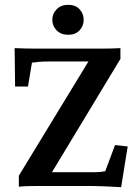

<svg xmlns="http://www.w3.org/2000/svg" viewBox="-20 -776 570 801"><path d="M485.4 4.9Q470.7 3.9 449.2 2.9Q427.7 2 405.3 1Q382.8 0 366.2 0H132.8Q113.3 0 95.2 0.5Q77.1 1 58.6 2.9V-43L372.1 -557.6V-519.5H187.5Q161.1 -519.5 144.5 -518.1Q127.9 -516.6 113.3 -514.6L96.7 -415H43L41 -575.2Q63.5 -574.2 88.4 -573.7Q113.3 -573.2 131.8 -573.2H407.2Q425.8 -573.2 444.8 -573.7Q463.9 -574.2 482.4 -575.2V-530.3L173.8 -19.5V-57.6H376Q387.7 -57.6 397.5 -58.6Q407.2 -59.6 418.9 -61.5L460 -170.9L512.7 -165ZM264.6 -630.9Q234.4 -630.9 216.3 -649.4Q198.2 -668 198.2 -693.4Q198.2 -718.8 216.3 -737.3Q234.4 -755.9 264.6 -755.9Q294.9 -755.9 312 -737.3Q329.1 -718.8 329.1 -693.4Q329.1 -668 312 -649.4Q294.9 -630.9 264.6 -630.9Z"/></svg>

Font: Crimson Pro SemiBold
Style: Regular
Weight: 600
Designer: Jacques Le Bailly
Foundry: Baron von Fonthausen
Version: Version 1.003